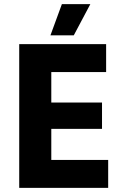

<svg xmlns="http://www.w3.org/2000/svg" viewBox="-20 -915 599 935"><path d="M73.6 0H506.8V-136H229.8V-287.4H476.8V-415.6H229.8V-564H496.8V-700H73.6ZM420 -895H281.4L225.6 -742.8H339.2Z"/></svg>

Font: Fixel Variable
Style: Regular
Weight: 100
Width: 3
Designer: AlfaBravo + MacPaw
Foundry: Kyrylo Tkachov, Marchela Mozhyna, Serhii Makarenko, Maria Weinstein, Zakhar Kryvoshyya
Version: Version 1.211